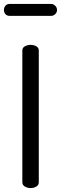

<svg xmlns="http://www.w3.org/2000/svg" viewBox="-43 -960 311 980"><path d="M113 0Q98 0 84.5 -7.5Q71 -15 71 -30V-702Q71 -717 84.5 -724Q98 -731 113 -731Q129 -731 142 -724Q155 -717 155 -702V-30Q155 -15 142 -7.5Q129 0 113 0ZM6 -879Q-7 -879 -15 -887.5Q-23 -896 -23 -909Q-23 -922 -15 -931Q-7 -940 6 -940H218Q229 -940 238.5 -931Q248 -922 248 -909Q248 -896 238.5 -887.5Q229 -879 218 -879Z"/></svg>

Font: Dosis ExtraLight Medium
Style: Regular
Weight: 500
Version: Version 3.001; ttfautohint (v1.8.2)